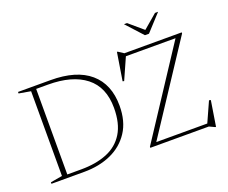

<svg xmlns="http://www.w3.org/2000/svg" viewBox="-137 -1077 1562 1316"><g transform="rotate(-20 644.0 -419.5)"><path d="M35.5 0V-11L121.5 -26V-644L35.5 -659V-670H271.5Q461 -670 559.2 -585.2Q657.5 -500.5 657.5 -344Q657.5 -230 607.2 -153.5Q557 -77 470.8 -38.5Q384.5 0 275.5 0ZM616.5 -343Q616.5 -494.5 519.2 -570.8Q422 -647 245.5 -647H159.5V-23H260.5Q369.5 -23 449.5 -55.5Q529.5 -88 573 -158.8Q616.5 -229.5 616.5 -343ZM1229.5 -670V-662.5L808.5 -23H1180.5L1246 -168.5L1258.5 -166L1229 19H1224L1183.5 0H756.5V-7.5L1176 -647H814L744.5 -491L734 -493.5L766.5 -696H771.5L811 -670ZM1125.5 -858 1015.5 -738H986L876.5 -858H899L1001 -771L1103 -858Z"/></g></svg>

Font: Newsreader 16pt ExtraLight
Style: Regular
Weight: 275
Designer: Hugues Gentile
Foundry: Production Type
Version: Version 1.003; ttfautohint (v1.8.3)